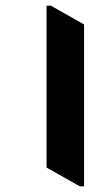

<svg xmlns="http://www.w3.org/2000/svg" viewBox="-20 -647 378 676"><path d="M261 9H276V-561L159 -627H144V-57Z"/></svg>

Font: Noto Serif Devanagari ExtraCondensed Black
Style: Regular
Weight: 900
Width: 2
Designer: Universal Thirst, Indian Type Foundry and the Monotype Design Team
Foundry: Monotype Imaging Inc.
Version: Version 2.004